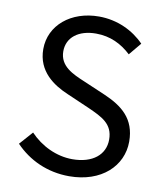

<svg xmlns="http://www.w3.org/2000/svg" viewBox="-85 -816 766 898"><g transform="rotate(10 298.5 -367.0)"><path d="M304 13C457 13 553 -79 553 -195C553 -304 487 -354 402 -391L297 -436C240 -460 176 -487 176 -558C176 -624 230 -666 313 -666C381 -666 435 -639 480 -597L529 -656C477 -710 400 -747 313 -747C180 -747 82 -665 82 -552C82 -445 163 -393 231 -364L337 -318C406 -287 459 -263 459 -188C459 -116 401 -68 305 -68C229 -68 155 -104 103 -159L47 -96C111 -29 200 13 304 13Z"/></g></svg>

Font: Noto Sans JP
Style: Regular
Weight: 400
Designer: Ryoko NISHIZUKA  (kana, bopomofo & ideographs); Paul D. Hunt (Latin, Greek & Cyrillic); Sandoll Communications , Soo-you
Foundry: Adobe
Version: Version 2.002;hotconv 1.0.116;makeotfexe 2.5.65601